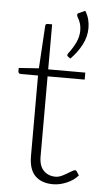

<svg xmlns="http://www.w3.org/2000/svg" viewBox="-54 -777 442 820"><g transform="rotate(5 167.5 -367.0)"><path d="M205 8Q156 8 128.5 -19Q101 -46 101 -104V-449H28Q22 -449 19 -452Q16 -455 16 -460V-474L102 -480L113 -662Q113 -672 123 -672H142V-479H301V-449H142V-106Q142 -65 162 -45Q182 -25 213 -25Q228 -25 245 -34Q262 -43 275.5 -51.5Q289 -60 294 -60Q298 -60 301 -56L312 -39Q294 -18 264 -5Q234 8 205 8ZM252 -730 278 -742Q289 -724 293.5 -706Q298 -688 298 -670Q298 -632 279.5 -597Q261 -562 232 -533L221 -541Q218 -543 218 -547Q218 -548 218.5 -549.5Q219 -551 220 -553Q240 -579 252 -604.5Q264 -630 264 -656Q264 -672 260 -685.5Q256 -699 247 -714Q246 -716 245.5 -718Q245 -720 245 -722Q245 -728 252 -730Z"/></g></svg>

Font: Aleo ExtraLight
Style: Regular
Weight: 250
Designer: Alessio Laiso
Foundry: Alessio Laiso
Version: Version 2.001;gftools[0.9.29]